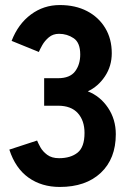

<svg xmlns="http://www.w3.org/2000/svg" viewBox="-20 -731 521 761"><path d="M217 10Q145 10 93 -27Q41 -64 17 -138L127 -174Q131 -164 140 -147.5Q149 -131 167 -117.5Q185 -104 214 -104Q260 -104 287.5 -126Q315 -148 315 -204Q315 -253 288.5 -282.5Q262 -312 210 -312H155V-421H210Q257 -421 277.5 -448Q298 -475 298 -515Q298 -562 272 -579.5Q246 -597 214 -597Q190 -597 173.5 -583Q157 -569 147.5 -552Q138 -535 134 -525L26 -569Q52 -636 102.5 -673.5Q153 -711 217 -711Q279 -711 325 -687Q371 -663 397 -620Q423 -577 423 -520Q423 -469 396 -428.5Q369 -388 328 -369Q377 -350 408 -304Q439 -258 439 -199Q439 -102 379.5 -46Q320 10 217 10Z"/></svg>

Font: Zen Kaku Gothic Antique Black
Style: Regular
Weight: 900
Designer: Yoshimichi Ohira
Foundry: Positype
Version: Version 1.001